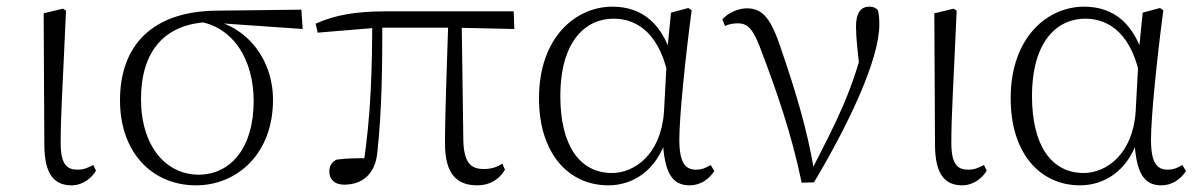

<svg xmlns="http://www.w3.org/2000/svg" viewBox="-20 -542 3602 576"><path d="M195 14C229 14 256 -9 268 -30L260 -47C246 -40 233 -33 213 -33C181 -33 162 -48 162 -114C162 -195 168 -281 178 -510L169 -516L111 -502L113 -109C113 -17 144 14 195 14Z M568 14C689 14 799 -78 799 -243C799 -369 713 -478 582 -487L572 -478C683 -462 741 -359 741 -239C741 -96 670 -18 576 -18C478 -18 403 -103 403 -245C403 -386 472 -475 617 -476L630 -473L888 -455L884 -513L629 -510C434 -508 340 -403 340 -241C340 -84 437 14 568 14Z M1012 12C1066 12 1106 -19 1112 -85C1126 -212 1127 -348 1127 -482H1097C1096 -342 1094 -198 1069 -41L1092 -67C1050 -68 1017 -67 989 -63C975 -55 968 -45 968 -27C968 -5 983 12 1012 12ZM933 -444 1113 -459H1342L1523 -455L1521 -508H1138C1047 -508 985 -497 927 -471ZM1412 14C1450 14 1478 -4 1495 -33L1487 -51C1471 -41 1456 -35 1431 -35C1393 -35 1372 -53 1370 -120L1365 -482H1325C1321 -344 1315 -209 1315 -112C1315 -20 1350 14 1412 14Z M1805 14C1875 14 1948 -26 1980 -128H1968C1972 -22 1997 14 2049 14C2081 14 2107 -4 2123 -29L2112 -47C2098 -39 2087 -33 2068 -33C2036 -33 2018 -53 2018 -123C2018 -194 2037 -377 2055 -511L2045 -518L1993 -504L1982 -393L1972 -207C1963 -78 1883 -23 1816 -23C1719 -23 1661 -106 1661 -253C1661 -419 1737 -486 1821 -486C1893 -486 1964 -439 1988 -296L2010 -349H2002C1972 -473 1905 -522 1817 -522C1709 -522 1597 -432 1597 -247C1597 -81 1686 14 1805 14Z M2385 6 2422 5C2522 -163 2618 -360 2618 -469C2618 -485 2617 -497 2614 -511C2608 -518 2601 -522 2588 -522C2562 -522 2548 -503 2548 -462C2548 -430 2553 -384 2562 -311L2576 -427C2536 -264 2489 -177 2416 -34L2410 -24H2423C2403 -154 2361 -285 2323 -396C2294 -483 2270 -517 2221 -517C2195 -517 2165 -504 2147 -484L2155 -464C2165 -469 2178 -472 2194 -472C2224 -472 2241 -454 2266 -384C2308 -273 2354 -144 2385 6Z M2867 14C2901 14 2928 -9 2940 -30L2932 -47C2918 -40 2905 -33 2885 -33C2853 -33 2834 -48 2834 -114C2834 -195 2840 -281 2850 -510L2841 -516L2783 -502L2785 -109C2785 -17 2816 14 2867 14Z M3220 14C3290 14 3363 -26 3395 -128H3383C3387 -22 3412 14 3464 14C3496 14 3522 -4 3538 -29L3527 -47C3513 -39 3502 -33 3483 -33C3451 -33 3433 -53 3433 -123C3433 -194 3452 -377 3470 -511L3460 -518L3408 -504L3397 -393L3387 -207C3378 -78 3298 -23 3231 -23C3134 -23 3076 -106 3076 -253C3076 -419 3152 -486 3236 -486C3308 -486 3379 -439 3403 -296L3425 -349H3417C3387 -473 3320 -522 3232 -522C3124 -522 3012 -432 3012 -247C3012 -81 3101 14 3220 14Z"/></svg>

Font: Source Han Serif CN VF
Style: Regular
Weight: 250
Designer: Ryoko NISHIZUKA 西塚涼子 (kana & ideographs); Frank Grießhammer (Latin, Greek & Cyrillic); Wenlong ZHANG 张文龙 (bopomofo); San
Foundry: Adobe
Version: Version 2.002;hotconv 1.1.0;makeotfexe 2.6.0